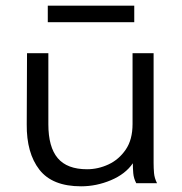

<svg xmlns="http://www.w3.org/2000/svg" viewBox="-20 -644 640 675"><path d="M265 11Q164 11 118.5 -47.5Q73 -106 74 -207L75 -457H150V-207Q150 -127 183 -88Q216 -49 286 -49Q325 -49 361.5 -66Q398 -83 422 -118Q446 -153 446 -208V-457H520V-71Q520 -53 521.5 -35.5Q523 -18 532 0H459Q450 -17 448.5 -35Q447 -53 447 -70Q421 -32 370 -10.5Q319 11 265 11ZM148 -566V-624H452V-566Z"/></svg>

Font: Inconsolata Expanded
Style: Regular
Weight: 400
Width: 7
Monospace: yes
Designer: Raph Levien, Cyreal, Brenton Simpson
Foundry: Raph Levien, Cyreal, Google
Version: Version 3.000; ttfautohint (v1.8.2.53-6de2)